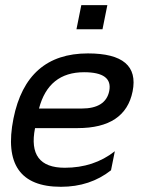

<svg xmlns="http://www.w3.org/2000/svg" viewBox="-20 -718 570 738"><path d="M489.7 -366.7Q461.4 -225.6 278.3 -225.6H114.7Q84.5 -73.2 229 -73.2Q340.8 -73.2 421.4 -136.7L406.7 -63.5Q326.2 0 214.4 0Q-20.5 0 31.7 -262.2Q82 -512.7 317.9 -512.7Q519 -512.7 489.7 -366.7ZM129.9 -300.8H293.5Q386.2 -300.8 399.9 -368.2Q414.1 -440.4 303.2 -440.4Q166.5 -440.4 129.9 -300.8ZM392.6 -698.2 374 -605.5H273.9L292.5 -698.2Z"/></svg>

Font: Sansation
Style: Italic
Weight: 400
Designer: Bernd Montag
Version: Version 1.301